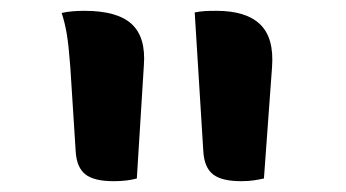

<svg xmlns="http://www.w3.org/2000/svg" viewBox="-20 -774 640 355"><path d="M233 -444Q215 -439 190 -439Q154 -439 138 -451.5Q122 -464 120 -493L110 -650Q107 -690 103.5 -711Q100 -732 94 -750Q111 -754 136 -754Q197 -754 223.5 -729.5Q250 -705 246 -653ZM468 -444Q459 -442 449 -440.5Q439 -439 426 -439Q390 -439 374 -451.5Q358 -464 356 -493L340 -751Q350 -753 359 -753.5Q368 -754 380 -754Q435 -754 461 -729Q487 -704 483 -650Z"/></svg>

Font: Recursive Mn Csl St SmB
Style: Regular
Weight: 600
Monospace: yes
Version: Version 1.079;hotconv 1.0.112;makeotfexe 2.5.65598; ttfautoh